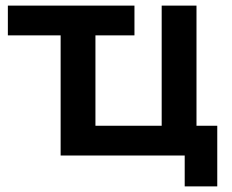

<svg xmlns="http://www.w3.org/2000/svg" viewBox="-20 -554 826 684"><path d="M754 -106V110H638V0H196V-428H8V-534H459V-428H320V-106H556V-534H680V-106Z"/></svg>

Font: CMG Sans SemiBold
Style: Regular
Weight: 600
Designer: Julieta Ulanovsky
Foundry: Julieta Ulanovsky
Version: Version 7.200